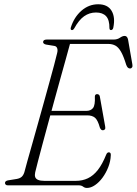

<svg xmlns="http://www.w3.org/2000/svg" viewBox="-20 -890 656 922"><path d="M204 -357.5H394Q416 -357.5 426.8 -371.5Q437.5 -385.5 435.5 -426Q435.5 -432 438.5 -435Q441.5 -438 446 -438Q452 -438 455.5 -434.5Q459 -431 459.5 -426L485 -283Q487 -273.5 483.8 -269.2Q480.5 -265 475 -264.5Q469.5 -264 465.8 -267.5Q462 -271 459.5 -277.5Q449.5 -313.5 436 -324.8Q422.5 -336 398.5 -336H197.5ZM358 0H17.5Q10.5 0 7.2 -3.5Q4 -7 4 -11.5Q4 -16.5 8.2 -19.8Q12.5 -23 19 -24L59.5 -30.5Q74.5 -33 83.2 -40.2Q92 -47.5 97 -63Q101.5 -81 111.2 -115.5Q121 -150 133.8 -195.5Q146.5 -241 161 -292.2Q175.5 -343.5 189.8 -395.2Q204 -447 217 -493.8Q230 -540.5 239.8 -577.5Q249.5 -614.5 254.5 -635.5Q258 -649 254.5 -658.5Q251 -668 241 -669.5L201 -676Q194.5 -677.5 190.8 -680.5Q187 -683.5 187 -688Q187 -694 191.5 -697Q196 -700 203.5 -700H524.5Q543.5 -700 556 -708.8Q568.5 -717.5 578.5 -717.5Q591.5 -717.5 595 -699.5L615.5 -581.5Q617.5 -571.5 614.2 -566.5Q611 -561.5 605 -561Q598.5 -561 594 -565.2Q589.5 -569.5 586 -579Q573.5 -620 561 -641.8Q548.5 -663.5 533.8 -671.2Q519 -679 500.5 -679H316Q308 -649.5 296 -606.2Q284 -563 269.5 -511.2Q255 -459.5 240 -404.2Q225 -349 210.5 -295.5Q196 -242 183.5 -195.5Q171 -149 162 -114.2Q153 -79.5 149 -62.5Q146 -49 149 -40Q152 -31 163 -26.2Q174 -21.5 193.5 -21.5H343.5Q376 -21.5 402.2 -34Q428.5 -46.5 450 -74Q471.5 -101.5 490 -147.5Q494.5 -158.5 502.5 -158.5Q513 -158.5 512 -144.5Q511 -115.5 500 -87.5Q489 -59.5 472.5 -37Q456 -14.5 436.2 -1Q416.5 12.5 397.5 12.5Q387 12.5 379 6.2Q371 0 358 0ZM441 -830Q409.5 -830 384 -812Q358.5 -794 337 -754.5Q334 -749.5 331.2 -747.5Q328.5 -745.5 325.5 -745.5Q322 -745.5 320.2 -748.5Q318.5 -751.5 320 -757.5Q335.5 -807.5 371 -838.5Q406.5 -869.5 451.5 -869.5Q497 -869.5 515.8 -838.2Q534.5 -807 524 -757Q523 -751.5 519.8 -748.5Q516.5 -745.5 513 -745.5Q510 -745.5 508 -747.5Q506 -749.5 505.5 -754.5Q506 -794.5 489.5 -812.2Q473 -830 441 -830Z"/></svg>

Font: Fraunces 72pt Soft Wonky ExtraLight
Style: Italic
Weight: 250
Italic angle: -16°
Version: Version 1.000;[b76b70a41]